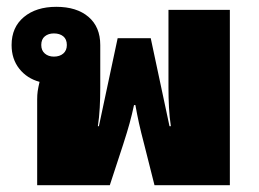

<svg xmlns="http://www.w3.org/2000/svg" viewBox="-20 -543 759 563"><path d="M89 0V-251Q89 -265 90.5 -275.5Q92 -286 96 -303Q59 -313 36.5 -341.5Q14 -370 14 -411Q14 -463 50 -493Q86 -523 145 -523Q205 -523 239.5 -493.5Q274 -464 274 -411V-286Q274 -256 272.5 -227.5Q271 -199 267 -173H270L325 -431H422L477 -173H481Q477 -199 475.5 -228Q474 -257 474 -286V-514H654V0H433L403 -119Q393 -157 387.5 -182Q382 -207 377 -235H373Q367 -207 360 -181.5Q353 -156 341 -119L302 0ZM138 -377Q155 -377 165.5 -386Q176 -395 176 -411Q176 -428 165.5 -436.5Q155 -445 138 -445Q122 -445 111.5 -436.5Q101 -428 101 -411Q101 -395 111.5 -386Q122 -377 138 -377Z"/></svg>

Font: Noto Sans Thai Looped UI Black
Style: Regular
Weight: 900
Designer: Cadson Demak Team
Foundry: Cadson Demak Co., Ltd.
Version: Version 1.000